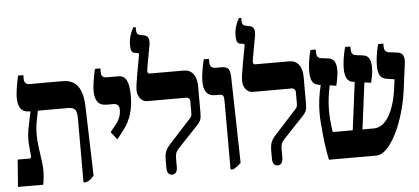

<svg xmlns="http://www.w3.org/2000/svg" viewBox="-55 -991 2446 1120"><g transform="rotate(-5 1167.5 -431.0)"><path d="M453 -28Q440 -12 431 -5Q422 2 407 7H391V-364Q391 -404 380.5 -418.5Q370 -433 338 -433H162Q161 -426 152 -382Q143 -338 143 -291Q143 -259 148 -222.5Q153 -186 154 -179Q164 -113 164 -85Q164 -46 156 0H8L20 -159H89Q95 -159 97.5 -162.5Q100 -166 99 -175L93 -244Q92 -251 92 -265Q92 -297 97.5 -328Q103 -359 114 -409L119 -432V-433H114Q78 -433 62 -454.5Q46 -476 46 -521Q46 -560 65 -647H96V-625Q96 -592 129 -592H322Q381 -592 410 -552Q439 -512 441 -432Z M574 -271 611 -317Q639 -353 639 -397Q639 -416 630 -424.5Q621 -433 603 -433H564Q529 -433 512.5 -454.5Q496 -476 496 -520Q496 -560 515 -647H547V-625Q547 -607 555 -599.5Q563 -592 580 -592H647Q680 -592 695 -563.5Q710 -535 710 -470Q710 -356 651 -279L610 -226Z M880 -34V-83Q880 -112 887 -130.5Q894 -149 912 -169L1037 -306Q1047 -316 1050 -323Q1053 -330 1053 -344V-409Q1053 -420 1046.5 -426.5Q1040 -433 1029 -433H802Q778 -433 762 -453.5Q746 -474 746 -502Q746 -526 759 -599.5Q772 -673 778 -703L779 -709Q779 -715 772 -717L753 -720Q741 -722 736 -733.5Q731 -745 731 -767Q731 -819 759 -869H773V-859Q773 -841 777 -832.5Q781 -824 796 -821L820 -816Q846 -811 846 -776Q846 -766 843 -751L820 -625Q818 -611 818 -607Q818 -592 831 -592H1029Q1066 -592 1086 -566Q1106 -540 1106 -492V-337Q1106 -310 1100.5 -296.5Q1095 -283 1080 -267L962 -142Q949 -128 945 -115.5Q941 -103 941 -84V-34Q941 -15 933 -4Q925 7 910 7Q896 7 888 -3.5Q880 -14 880 -34Z M1252 -387Q1252 -415 1247.5 -424Q1243 -433 1224 -433H1201Q1166 -433 1149.5 -454.5Q1133 -476 1133 -520Q1133 -562 1152 -647H1183V-625Q1183 -592 1217 -592H1251Q1281 -592 1292 -577.5Q1303 -563 1303 -520L1314 -27Q1293 -5 1268 7H1252Z M1498 -34V-83Q1498 -112 1505 -130.5Q1512 -149 1530 -169L1655 -306Q1665 -316 1668 -323Q1671 -330 1671 -344V-409Q1671 -420 1664.5 -426.5Q1658 -433 1647 -433H1420Q1396 -433 1380 -453.5Q1364 -474 1364 -502Q1364 -526 1377 -599.5Q1390 -673 1396 -703L1397 -709Q1397 -715 1390 -717L1371 -720Q1359 -722 1354 -733.5Q1349 -745 1349 -767Q1349 -819 1377 -869H1391V-859Q1391 -841 1395 -832.5Q1399 -824 1414 -821L1438 -816Q1464 -811 1464 -776Q1464 -766 1461 -751L1438 -625Q1436 -611 1436 -607Q1436 -592 1449 -592H1647Q1684 -592 1704 -566Q1724 -540 1724 -492V-337Q1724 -310 1718.5 -296.5Q1713 -283 1698 -267L1580 -142Q1567 -128 1563 -115.5Q1559 -103 1559 -84V-34Q1559 -15 1551 -4Q1543 7 1528 7Q1514 7 1506 -3.5Q1498 -14 1498 -34Z M2320 -537 2319 -523 2299 -371Q2288 -283 2258.5 -196.5Q2229 -110 2188 -55Q2147 0 2105 0H1829Q1816 -59 1807 -142.5Q1798 -226 1798 -276Q1798 -355 1819 -439L1810 -440Q1782 -444 1770.5 -463.5Q1759 -483 1759 -522Q1759 -578 1777 -647H1808V-630Q1808 -597 1836 -594L1869 -590Q1898 -588 1910.5 -570.5Q1923 -553 1923 -515Q1923 -488 1914 -447L1909 -426L1871 -432Q1854 -353 1854 -288Q1854 -231 1865 -159H1982L2018 -439L2012 -440Q1983 -443 1972 -464.5Q1961 -486 1961 -521Q1961 -574 1980 -647H2011V-630Q2011 -597 2039 -594L2072 -590Q2101 -588 2113.5 -570.5Q2126 -553 2126 -514Q2126 -487 2120.5 -460.5Q2115 -434 2113 -426L2074 -431L2039 -159H2105Q2157 -159 2193 -218Q2229 -277 2243 -375L2251 -434L2206 -441Q2178 -445 2166.5 -464.5Q2155 -484 2155 -522Q2155 -574 2173 -647H2204V-631Q2204 -613 2211 -604.5Q2218 -596 2232 -594L2281 -588Q2320 -584 2320 -537Z"/></g></svg>

Font: Noto Serif Hebrew CondExtraBold
Style: Regular
Weight: 800
Width: 3
Designer: Monotype Design Team
Foundry: Monotype Imaging Inc.
Version: Version 1.000